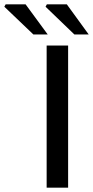

<svg xmlns="http://www.w3.org/2000/svg" viewBox="-128 -865 429 885"><path d="M87 0V-655H186V0ZM26 -706 -108 -834 -102 -845H-10L92 -706ZM215 -706 82 -834 88 -845H180L281 -706Z"/></svg>

Font: Mada Medium
Style: Regular
Weight: 500
Designer: Khaled Hosny
Version: Version 1.5